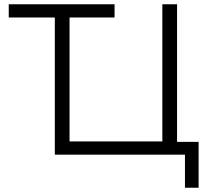

<svg xmlns="http://www.w3.org/2000/svg" viewBox="-20 -725 982 900"><path d="M847 155V0H237V-643H21V-705H517V-643H306V-62H741V-705H810V-60H911V155Z"/></svg>

Font: Nunito Sans 8pt Light
Style: Regular
Weight: 300
Version: Version 3.101;gftools[0.9.27]